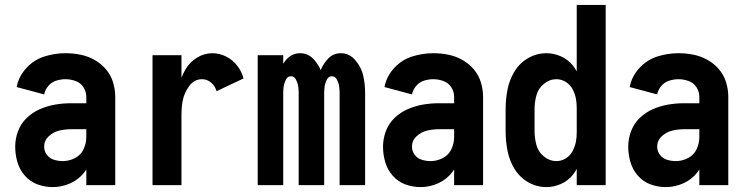

<svg xmlns="http://www.w3.org/2000/svg" viewBox="-20 -755 3040 783"><path d="M195 8Q163 8 133 -3Q103 -14 81.5 -38.5Q60 -63 51 -94Q42 -125 42 -157Q42 -189 53.5 -220Q65 -251 89 -274Q113 -297 143 -310Q173 -323 205 -328.5Q237 -334 270 -334H332V-360Q332 -381 320.5 -399Q309 -417 288.5 -424.5Q268 -432 247 -432Q228 -432 209 -426Q190 -420 177 -404.5Q164 -389 160 -370L48 -400Q56 -443 87 -477Q118 -511 160.5 -524.5Q203 -538 247 -538Q278 -538 308 -532Q338 -526 365 -511Q392 -496 412 -472.5Q432 -449 441 -419.5Q450 -390 450 -360V0H332V-64L326 -55Q303 -24 268 -8Q233 8 195 8ZM236 -98Q262 -98 286 -110.5Q310 -123 321 -147Q332 -171 332 -196V-228H270Q246 -228 222 -222.5Q198 -217 179 -199.5Q160 -182 160 -157Q160 -139 171 -124Q182 -109 200 -103.5Q218 -98 236 -98Z M602 0V-530H720V-438Q727 -456 737 -473Q754 -502 783.5 -520Q813 -538 846 -538Q875 -538 902 -524.5Q929 -511 947.5 -487Q966 -463 973 -435L863 -383Q858 -403 841.5 -417.5Q825 -432 804 -432Q772 -432 751.5 -404Q731 -376 725 -344Q720 -315 720 -286V0Z M1031 0V-530H1135V-495Q1140 -502 1145 -509Q1169 -538 1204 -538Q1239 -538 1263 -509Q1279 -490 1288 -469Q1296 -490 1312 -509Q1335 -538 1370 -538Q1405 -538 1429.5 -509Q1454 -480 1461.5 -445.5Q1469 -411 1469 -376V0H1365V-376Q1365 -390 1363 -403.5Q1361 -417 1354 -430.5Q1347 -444 1333 -444Q1320 -444 1313 -430.5Q1306 -417 1304 -403.5Q1302 -390 1302 -376V0H1198V-376Q1198 -390 1196 -403.5Q1194 -417 1187 -430.5Q1180 -444 1167 -444Q1153 -444 1146 -430.5Q1139 -417 1137 -403.5Q1135 -390 1135 -376V0Z M1695 8Q1663 8 1633 -3Q1603 -14 1581.5 -38.5Q1560 -63 1551 -94Q1542 -125 1542 -157Q1542 -189 1553.5 -220Q1565 -251 1589 -274Q1613 -297 1643 -310Q1673 -323 1705 -328.5Q1737 -334 1770 -334H1832V-360Q1832 -381 1820.5 -399Q1809 -417 1788.5 -424.5Q1768 -432 1747 -432Q1728 -432 1709 -426Q1690 -420 1677 -404.5Q1664 -389 1660 -370L1548 -400Q1556 -443 1587 -477Q1618 -511 1660.5 -524.5Q1703 -538 1747 -538Q1778 -538 1808 -532Q1838 -526 1865 -511Q1892 -496 1912 -472.5Q1932 -449 1941 -419.5Q1950 -390 1950 -360V0H1832V-64L1826 -55Q1803 -24 1768 -8Q1733 8 1695 8ZM1736 -98Q1762 -98 1786 -110.5Q1810 -123 1821 -147Q1832 -171 1832 -196V-228H1770Q1746 -228 1722 -222.5Q1698 -217 1679 -199.5Q1660 -182 1660 -157Q1660 -139 1671 -124Q1682 -109 1700 -103.5Q1718 -98 1736 -98Z M2208 8Q2168 8 2133 -12.5Q2098 -33 2077.5 -67.5Q2057 -102 2049.5 -141Q2042 -180 2042 -220V-310Q2042 -350 2049.5 -389Q2057 -428 2077.5 -462.5Q2098 -497 2133 -517.5Q2168 -538 2208 -538Q2239 -538 2268 -525Q2297 -512 2317 -487Q2325 -476 2332 -464V-735H2450V0H2332V-66Q2325 -54 2317 -43Q2297 -18 2268 -5Q2239 8 2208 8ZM2249 -98Q2270 -98 2288 -109.5Q2306 -121 2315.5 -139.5Q2325 -158 2329 -179Q2332 -197 2332 -215V-315Q2332 -333 2329 -351Q2325 -372 2315.5 -390.5Q2306 -409 2288 -420.5Q2270 -432 2249 -432Q2221 -432 2198 -413Q2175 -394 2167.5 -366Q2160 -338 2160 -310V-220Q2160 -192 2167.5 -164Q2175 -136 2198 -117Q2221 -98 2249 -98Z M2695 8Q2663 8 2633 -3Q2603 -14 2581.5 -38.5Q2560 -63 2551 -94Q2542 -125 2542 -157Q2542 -189 2553.5 -220Q2565 -251 2589 -274Q2613 -297 2643 -310Q2673 -323 2705 -328.5Q2737 -334 2770 -334H2832V-360Q2832 -381 2820.5 -399Q2809 -417 2788.5 -424.5Q2768 -432 2747 -432Q2728 -432 2709 -426Q2690 -420 2677 -404.5Q2664 -389 2660 -370L2548 -400Q2556 -443 2587 -477Q2618 -511 2660.5 -524.5Q2703 -538 2747 -538Q2778 -538 2808 -532Q2838 -526 2865 -511Q2892 -496 2912 -472.5Q2932 -449 2941 -419.5Q2950 -390 2950 -360V0H2832V-64L2826 -55Q2803 -24 2768 -8Q2733 8 2695 8ZM2736 -98Q2762 -98 2786 -110.5Q2810 -123 2821 -147Q2832 -171 2832 -196V-228H2770Q2746 -228 2722 -222.5Q2698 -217 2679 -199.5Q2660 -182 2660 -157Q2660 -139 2671 -124Q2682 -109 2700 -103.5Q2718 -98 2736 -98Z"/></svg>

Font: Iosevka SS01
Style: Bold
Weight: 700
Monospace: yes
Designer: Belleve Invis
Foundry: Belleve Invis
Version: 2.3.3; ttfautohint (v1.8.3)